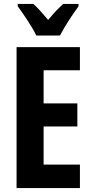

<svg xmlns="http://www.w3.org/2000/svg" viewBox="-20 -953 467 973"><path d="M164 -773H284C305 -815 349 -882 378 -921V-933H300C275 -910 254 -888 224 -852C196 -885 171 -914 149 -933H70V-921C99 -882 146 -812 164 -773ZM385 0V-119H201V-312H372V-429H201V-597H385V-714H64V0Z"/></svg>

Font: Noto Sans Myanmar UI ExtraCondensed
Style: Bold
Weight: 700
Width: 2
Designer: Monotype Design Team
Foundry: Monotype Imaging Inc.
Version: Version 2.103